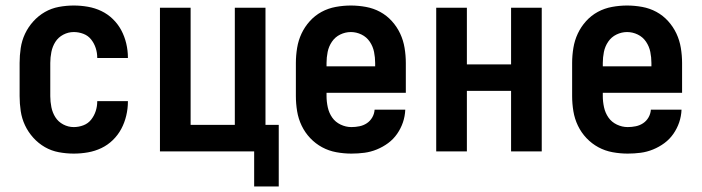

<svg xmlns="http://www.w3.org/2000/svg" viewBox="-20 -548 2540 695"><path d="M247 8Q220 8 193 3Q166 -2 142.5 -15.5Q119 -29 100.5 -49.5Q82 -70 70.5 -94.5Q59 -119 55 -146Q51 -173 51 -200V-320Q51 -347 55 -374Q59 -401 70.5 -425.5Q82 -450 100.5 -470.5Q119 -491 142.5 -504.5Q166 -518 193 -523Q220 -528 247 -528Q273 -528 298.5 -523.5Q324 -519 347 -508Q370 -497 388.5 -479Q407 -461 419 -438.5Q431 -416 437 -390.5Q443 -365 443 -340Q443 -339 443 -338.5Q443 -338 443 -338H332Q332 -338 332 -338.5Q332 -339 332 -339Q332 -357 326.5 -374Q321 -391 310 -405Q299 -419 282 -425.5Q265 -432 247 -432Q227 -432 209 -422.5Q191 -413 180.5 -396.5Q170 -380 166 -360Q162 -340 162 -320V-200Q162 -180 166 -160Q170 -140 180.5 -123.5Q191 -107 209 -97.5Q227 -88 247 -88Q265 -88 282 -94.5Q299 -101 310 -115Q321 -129 326.5 -146Q332 -163 332 -181Q332 -181 332 -181.5Q332 -182 332 -182H443Q443 -182 443 -181.5Q443 -181 443 -180Q443 -155 437 -129.5Q431 -104 419 -81.5Q407 -59 388.5 -41Q370 -23 347 -12Q324 -1 298.5 3.5Q273 8 247 8Z M900 127V0H559V-520H670V-96H830V-520H941V-96H989V127Z M1252 8Q1225 8 1197.5 3Q1170 -2 1146 -15Q1122 -28 1103 -48Q1084 -68 1072 -93Q1060 -118 1055.5 -145.5Q1051 -173 1051 -200V-320Q1051 -347 1055.5 -374.5Q1060 -402 1071.5 -426.5Q1083 -451 1101.5 -471.5Q1120 -492 1144 -505Q1168 -518 1195.5 -523Q1223 -528 1250 -528Q1277 -528 1304.5 -523Q1332 -518 1356 -505Q1380 -492 1398.5 -471.5Q1417 -451 1428.5 -426.5Q1440 -402 1444.5 -374.5Q1449 -347 1449 -320V-212H1162V-200Q1162 -180 1166.5 -159.5Q1171 -139 1182.5 -122.5Q1194 -106 1213 -97Q1232 -88 1252 -88Q1267 -88 1281.5 -91Q1296 -94 1308 -102Q1320 -110 1327.5 -123Q1335 -136 1336 -151H1447Q1446 -127 1438.5 -105Q1431 -83 1417.5 -63.5Q1404 -44 1385 -30Q1366 -16 1344 -7Q1322 2 1299 5Q1276 8 1252 8ZM1162 -308H1338V-320Q1338 -340 1334 -360Q1330 -380 1318.5 -397Q1307 -414 1288.5 -423Q1270 -432 1250 -432Q1230 -432 1211.5 -423Q1193 -414 1181.5 -397Q1170 -380 1166 -360Q1162 -340 1162 -320Z M1559 0V-520H1670V-315H1830V-520H1941V0H1830V-219H1670V0Z M2252 8Q2225 8 2197.5 3Q2170 -2 2146 -15Q2122 -28 2103 -48Q2084 -68 2072 -93Q2060 -118 2055.5 -145.5Q2051 -173 2051 -200V-320Q2051 -347 2055.5 -374.5Q2060 -402 2071.5 -426.5Q2083 -451 2101.5 -471.5Q2120 -492 2144 -505Q2168 -518 2195.5 -523Q2223 -528 2250 -528Q2277 -528 2304.5 -523Q2332 -518 2356 -505Q2380 -492 2398.5 -471.5Q2417 -451 2428.5 -426.5Q2440 -402 2444.5 -374.5Q2449 -347 2449 -320V-212H2162V-200Q2162 -180 2166.5 -159.5Q2171 -139 2182.5 -122.5Q2194 -106 2213 -97Q2232 -88 2252 -88Q2267 -88 2281.5 -91Q2296 -94 2308 -102Q2320 -110 2327.5 -123Q2335 -136 2336 -151H2447Q2446 -127 2438.5 -105Q2431 -83 2417.5 -63.5Q2404 -44 2385 -30Q2366 -16 2344 -7Q2322 2 2299 5Q2276 8 2252 8ZM2162 -308H2338V-320Q2338 -340 2334 -360Q2330 -380 2318.5 -397Q2307 -414 2288.5 -423Q2270 -432 2250 -432Q2230 -432 2211.5 -423Q2193 -414 2181.5 -397Q2170 -380 2166 -360Q2162 -340 2162 -320Z"/></svg>

Font: Zed Mono
Style: Bold
Weight: 700
Monospace: yes
Designer: Belleve Invis
Foundry: Belleve Invis
Version: Version 1.0.0; ttfautohint (v1.8.4)